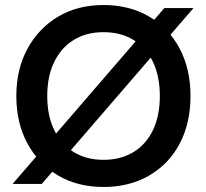

<svg xmlns="http://www.w3.org/2000/svg" viewBox="-20 -732 820 764"><path d="M30 0 634 -700H750L146 0ZM392 12Q289 12 211.5 -33.5Q134 -79 89.5 -160.5Q45 -242 45 -350Q45 -457 89.5 -538.5Q134 -620 211.5 -666Q289 -712 392 -712Q495 -712 573.5 -666Q652 -620 695 -538.5Q738 -457 738 -350Q738 -242 695 -160.5Q652 -79 573.5 -33.5Q495 12 392 12ZM392 -96Q460 -96 510.5 -126.5Q561 -157 588.5 -214Q616 -271 616 -350Q616 -429 588.5 -486Q561 -543 510.5 -573.5Q460 -604 392 -604Q324 -604 274 -573.5Q224 -543 196 -486Q168 -429 168 -350Q168 -271 196 -214Q224 -157 274 -126.5Q324 -96 392 -96Z"/></svg>

Font: DM Sans 18pt SemiBold
Style: Regular
Weight: 600
Designer: Colophon Foundry, Jonny Pinhorn
Foundry: Colophon Foundry
Version: Version 4.004;gftools[0.9.30]